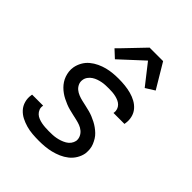

<svg xmlns="http://www.w3.org/2000/svg" viewBox="-213 -890 1025 1025"><g transform="rotate(45 300.0 -377.0)"><path d="M253 8Q228 8 203.5 6Q179 4 156 -2.5Q133 -9 112.5 -19.5Q92 -30 76.5 -47Q61 -64 54.5 -87.5Q48 -111 52 -135L53 -141H136V-139Q133 -125 138 -112.5Q143 -100 152 -91.5Q161 -83 173.5 -78Q186 -73 199 -70.5Q212 -68 226 -67Q240 -66 253 -66Q267 -66 280.5 -66.5Q294 -67 307.5 -69.5Q321 -72 334.5 -76.5Q348 -81 361 -88.5Q374 -96 382.5 -107.5Q391 -119 394 -133Q396 -149 389.5 -163.5Q383 -178 371 -188Q359 -198 344.5 -203.5Q330 -209 314.5 -212.5Q299 -216 283.5 -219.5Q268 -223 252.5 -227Q237 -231 222.5 -237Q208 -243 194 -250Q180 -257 167.5 -266Q155 -275 144.5 -285.5Q134 -296 125.5 -309Q117 -322 112 -336.5Q107 -351 105 -367Q103 -383 106 -400Q110 -422 121.5 -442.5Q133 -463 151 -478Q169 -493 190.5 -503Q212 -513 233.5 -518.5Q255 -524 277 -526Q299 -528 320 -528Q345 -528 368.5 -525.5Q392 -523 414.5 -517Q437 -511 457 -500Q477 -489 491.5 -472Q506 -455 511.5 -432Q517 -409 513 -385L512 -379H429L430 -382Q432 -395 428 -407Q424 -419 415.5 -427.5Q407 -436 396 -441Q385 -446 372.5 -449Q360 -452 347 -453Q334 -454 321 -454Q308 -454 295 -453.5Q282 -453 269 -450.5Q256 -448 243 -443.5Q230 -439 218.5 -431.5Q207 -424 198.5 -412.5Q190 -401 188 -388Q185 -371 191.5 -356.5Q198 -342 209.5 -332.5Q221 -323 236 -317Q251 -311 266.5 -307.5Q282 -304 297.5 -300.5Q313 -297 328.5 -293Q344 -289 358.5 -283Q373 -277 386.5 -270Q400 -263 412.5 -254Q425 -245 436 -234.5Q447 -224 455 -211Q463 -198 469 -183.5Q475 -169 476.5 -153Q478 -137 476 -120Q472 -98 459.5 -77Q447 -56 428 -41Q409 -26 387 -16.5Q365 -7 342.5 -1.5Q320 4 297.5 6Q275 8 253 8ZM232 -587 189 -627 208 -646 319 -762H421L504 -623L453 -591L362 -707Z"/></g></svg>

Font: Iosevka Custom Oblique
Style: Regular
Weight: 400
Italic angle: -9°
Designer: Belleve Invis
Foundry: Belleve Invis
Version: Version 27.0.1